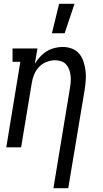

<svg xmlns="http://www.w3.org/2000/svg" viewBox="-20 -775 540 1010"><path d="M261 215 348 -312Q351 -329 352 -346Q353 -363 351 -379Q349 -395 343.5 -410Q338 -425 327.5 -436.5Q317 -448 301.5 -453Q286 -458 269 -458Q247 -458 224 -449Q201 -440 184.5 -422Q168 -404 159 -381.5Q150 -359 147 -337L91 0H13L87 -450H46V-520H177L163 -439Q175 -459 190.5 -476Q206 -493 225.5 -505Q245 -517 267 -522.5Q289 -528 310 -528Q336 -528 359 -519Q382 -510 397 -492Q412 -474 419.5 -450.5Q427 -427 430 -402.5Q433 -378 431 -352Q429 -326 425 -301L339 215ZM253 -600 291 -755H372L320 -600Z"/></svg>

Font: Iosevka Curly Slab
Style: Italic
Weight: 400
Italic angle: -9°
Monospace: yes
Designer: Belleve Invis
Foundry: Belleve Invis
Version: Version 22.1.2; ttfautohint (v1.8.4)